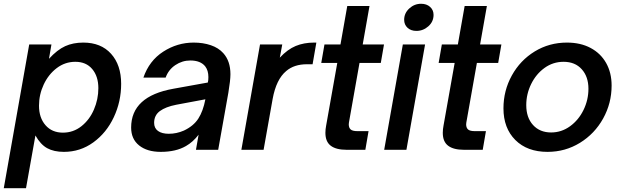

<svg xmlns="http://www.w3.org/2000/svg" viewBox="-41 -795 3302 1019"><path d="M-21 204 114 -559H232L219 -483Q263 -531 305 -550Q347 -569 401 -569Q495 -569 548.5 -509.5Q602 -450 602 -350Q602 -256 563 -173Q524 -90 454.5 -39.5Q385 11 298 11Q245 11 209.5 -8.5Q174 -28 147 -76L97 204ZM481 -327Q481 -390 448.5 -428.5Q416 -467 359 -467Q304 -467 260 -433.5Q216 -400 191 -346.5Q166 -293 166 -234Q166 -170 200.5 -130.5Q235 -91 293 -91Q348 -91 391 -125Q434 -159 457.5 -213.5Q481 -268 481 -327Z M655 -118Q655 -284 879 -324L1062 -357Q1065 -368 1065 -386Q1065 -421 1048 -443Q1023 -474 969 -474Q926 -474 889.5 -449.5Q853 -425 838 -383H720Q751 -473 825.5 -521Q900 -569 987 -569Q1037 -569 1078 -555Q1119 -541 1144 -513Q1182 -471 1182 -401Q1182 -369 1171 -303L1117 0H999L1013 -80Q983 -41 946 -20Q893 11 812 11Q740 11 697.5 -23Q655 -57 655 -118ZM935 -102Q986 -126 1011.5 -165.5Q1037 -205 1049 -268L894 -239Q838 -228 807.5 -205.5Q777 -183 777 -143Q777 -115 797.5 -100Q818 -85 855 -85Q896 -85 935 -102Z M1240 0 1339 -559H1457L1444 -489Q1485 -533 1528.5 -551Q1572 -569 1626 -569H1638L1618 -454H1588Q1520 -454 1478 -418Q1425 -374 1406 -270L1358 0Z M1798 0Q1743 0 1714.5 -21.5Q1686 -43 1686 -90Q1686 -109 1690 -129L1749 -461H1664L1681 -559H1766L1802 -763H1920L1884 -559H1997L1980 -461H1867L1814 -162Q1810 -142 1810 -135Q1810 -117 1820 -108Q1830 -99 1856 -99H1915L1898 0Z M2116 0H1998L2097 -559H2215ZM2104 -690Q2104 -725 2131 -750Q2158 -775 2194 -775Q2223 -775 2241.5 -758.5Q2260 -742 2260 -716Q2260 -680 2232.5 -655.5Q2205 -631 2169 -631Q2140 -631 2122 -647.5Q2104 -664 2104 -690Z M2421 0Q2366 0 2337.5 -21.5Q2309 -43 2309 -90Q2309 -109 2313 -129L2372 -461H2287L2304 -559H2389L2425 -763H2543L2507 -559H2620L2603 -461H2490L2437 -162Q2433 -142 2433 -135Q2433 -117 2443 -108Q2453 -99 2479 -99H2538L2521 0Z M2631 -220Q2631 -314 2675.5 -394.5Q2720 -475 2797 -522Q2874 -569 2968 -569Q3040 -569 3093.5 -540.5Q3147 -512 3176 -460.5Q3205 -409 3205 -341Q3205 -247 3160 -166Q3115 -85 3037 -37Q2959 11 2865 11Q2757 11 2694 -52Q2631 -115 2631 -220ZM3082 -324Q3082 -388 3046.5 -427.5Q3011 -467 2950 -467Q2894 -467 2849 -434.5Q2804 -402 2778 -349Q2752 -296 2752 -237Q2752 -171 2788 -131.5Q2824 -92 2884 -92Q2939 -92 2984.5 -125Q3030 -158 3056 -211.5Q3082 -265 3082 -324Z"/></svg>

Font: Open Sauce One SemiBold Italic
Style: Regular
Weight: 600
Italic angle: -10°
Designer: Alfredo Marco Pradil
Foundry: Creative Sauce Fz LLC
Version: Version 1.477